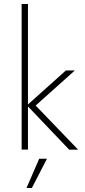

<svg xmlns="http://www.w3.org/2000/svg" viewBox="-20 -750 424 962"><path d="M158.7 -221.2 355 -397H310.1L120.1 -226.6V-730H88.4V-0.5H120.1V-216.8L326.7 0H371.6ZM112.8 191.9H139.6L215.3 45.4H176.3Z"/></svg>

Font: Now ExtraLight
Style: Regular
Weight: 200
Designer: Alfredo Marco Pradil
Foundry: Alfredo Marco Pradil
Version: Version 1.200;hotconv 1.0.109;makeotfexe 2.5.65596